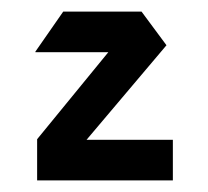

<svg xmlns="http://www.w3.org/2000/svg" viewBox="-20 -759 359 331"><path d="M41 -669V-670L89 -739H224V-669ZM92 -474 44 -518V-519L224 -739L267 -681ZM44 -448V-518H278V-448Z"/></svg>

Font: Foldit Medium
Style: Regular
Weight: 500
Version: Version 1.003